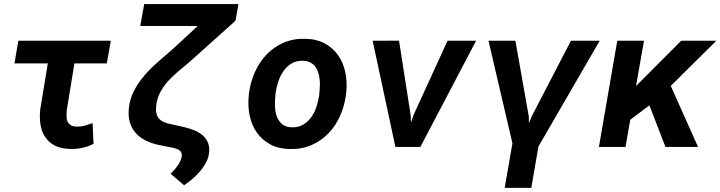

<svg xmlns="http://www.w3.org/2000/svg" viewBox="-20 -731 3583 955"><path d="M511.2 -415.5H350.1L312.5 -185.1Q310.5 -167.5 310.8 -152.3Q311 -137.2 316.4 -125.7Q321.8 -114.3 333 -107.7Q344.2 -101.1 364.3 -101.1Q384.8 -101.1 403.3 -106.4Q421.9 -111.8 440.4 -118.7L445.3 -15.6Q417.5 -1.5 388.9 4.6Q360.4 10.7 329.1 9.8Q284.2 8.8 253.9 -6.3Q223.6 -21.5 205.6 -47.9Q187.5 -74.2 181.6 -109.6Q175.8 -145 180.2 -187L217.8 -415.5H51.8L71.3 -528.3H531.2Z M1166 -710.9 1151.4 -627.9 923.8 -423.8Q897 -400.9 869.6 -378.4Q842.3 -356 818.8 -330.6Q795.4 -305.2 778.8 -275.4Q762.2 -245.6 757.3 -208Q752 -170.4 765.4 -148.4Q778.8 -126.5 815.9 -116.7L900.4 -97.7Q924.3 -91.8 946.5 -82.8Q968.8 -73.7 985.8 -59.8Q1002.9 -45.9 1012.5 -25.9Q1022 -5.9 1020.5 22.5Q1019 48.8 1006.8 73Q994.6 97.2 976.8 118.9Q959 140.6 937.5 158.7Q916 176.8 895.5 190.4L828.6 133.3Q836.9 124.5 845.7 115Q854.5 105.5 862.3 94.7Q870.1 84 875.7 72.8Q881.3 61.5 883.8 48.8Q885.7 38.6 883.1 31.2Q880.4 23.9 875 18.8Q869.6 13.7 861.6 10.5Q853.5 7.3 844.2 4.9L766.1 -10.7Q731 -18.6 702.4 -33.2Q673.8 -47.9 654.5 -70.1Q635.3 -92.3 626.2 -121.8Q617.2 -151.4 620.6 -189Q625 -237.8 646 -278.3Q667 -318.8 697 -354Q727.1 -389.2 762.7 -420.4Q798.3 -451.7 832.5 -481L963.4 -601.6H677.7L697.3 -710.9Z M1218.3 -265.6Q1225.1 -321.3 1247.3 -371.3Q1269.5 -421.4 1305.2 -459Q1340.8 -496.6 1389.4 -518.1Q1438 -539.6 1497.6 -538.1Q1554.7 -537.1 1595.7 -514.6Q1636.7 -492.2 1662.4 -455.3Q1688 -418.5 1697.8 -370.6Q1707.5 -322.8 1702.1 -270.5L1700.7 -259.8Q1693.8 -204.1 1671.6 -154.5Q1649.4 -105 1613.8 -67.9Q1578.1 -30.8 1529.5 -9.5Q1481 11.7 1421.9 10.3Q1365.2 9.3 1324.2 -12.9Q1283.2 -35.2 1257.6 -71.5Q1231.9 -107.9 1221.9 -155.5Q1211.9 -203.1 1217.3 -255.4ZM1349.6 -255.4Q1347.2 -231 1347.7 -203.9Q1348.1 -176.8 1356.2 -153.6Q1364.3 -130.4 1382.1 -114.5Q1399.9 -98.6 1431.6 -97.7Q1464.8 -96.7 1489 -111.6Q1513.2 -126.5 1529.5 -150.1Q1545.9 -173.8 1554.9 -202.9Q1564 -231.9 1567.9 -259.8L1568.8 -270Q1570.3 -286.1 1571 -304Q1571.8 -321.8 1569.6 -339.1Q1567.4 -356.4 1562.3 -372.3Q1557.1 -388.2 1547.6 -400.4Q1538.1 -412.6 1523.4 -420.2Q1508.8 -427.7 1487.8 -428.7Q1454.1 -429.7 1429.9 -415Q1405.8 -400.4 1389.4 -376.5Q1373 -352.5 1363.5 -323.2Q1354 -293.9 1350.6 -265.6Z M2022.9 -156.7 2023.9 -121.1 2037.6 -160.6 2206.1 -528.3H2348.1L2070.8 0H1946.8L1833.5 -528.3L1964.8 -528.8Z M2819.8 -528.3H2962.9L2658.2 -2.4L2622.6 203.6H2490.2L2528.8 -18.1L2409.7 -528.3H2543.5L2610.4 -150.9L2610.8 -118.2L2625.5 -153.8Z M3210 -207 3114.7 -135.3 3091.3 0H2959L3050.3 -528.3H3183.1L3143.6 -303.2L3196.3 -356L3368.2 -528.3H3543L3316.4 -303.7L3452.1 0H3290Z"/></svg>

Font: Roboto Mono
Style: Bold Italic
Weight: 700
Designer: Google
Version: Version 2.000985; 2015; ttfautohint (v1.3)